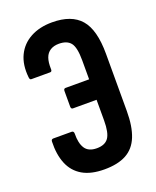

<svg xmlns="http://www.w3.org/2000/svg" viewBox="-127 -737 668 820"><g transform="rotate(-20 207.0 -327.5)"><path d="M206 6Q145 6 106.5 -16.5Q68 -39 50.5 -81.5Q33 -124 35 -182Q35 -193 45 -193H128Q138 -193 138 -181Q137 -138 152.5 -114Q168 -90 206 -90Q243 -90 259 -112.5Q275 -135 275 -191V-285H168Q159 -285 159 -296V-367Q159 -378 168 -378H275V-464Q275 -523 258.5 -544Q242 -565 205 -565Q182 -565 166 -555Q150 -545 143 -525.5Q136 -506 137 -476Q138 -463 129 -463H43Q36 -463 35 -475Q29 -533 49 -574.5Q69 -616 110.5 -638.5Q152 -661 209 -661Q297 -661 338.5 -613Q380 -565 380 -456V-196Q380 -126 362 -81Q344 -36 305.5 -15Q267 6 206 6Z"/></g></svg>

Font: Sofia Sans Extra Condensed
Style: Bold
Weight: 700
Designer: Botio Nikoltchev, Ani Petrova
Foundry: lettersoup
Version: Version 4.101